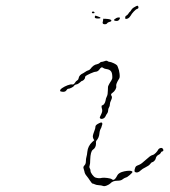

<svg xmlns="http://www.w3.org/2000/svg" viewBox="-20 -649 587 664"><path d="M532 -136Q541 -140 544 -133Q546 -130 544.5 -127.5Q543 -125 540 -125Q538 -125 536 -120.5Q534 -116 529 -114Q520 -110 518 -99Q517 -96 513 -92Q509 -88 506 -88Q504 -88 499.5 -82Q495 -76 483.5 -70.5Q472 -65 467 -60Q456 -49 447 -54Q444 -56 446 -64Q448 -72 450.5 -74Q453 -76 461 -79Q469 -82 484.5 -96.5Q500 -111 506.5 -112.5Q513 -114 519 -120.5Q525 -127 526.5 -130.5Q528 -134 532 -136ZM323 -223Q334 -229 334 -220L330 -207Q325 -199 324 -189Q323 -173 313 -162Q311 -159 312 -153Q312 -138 301 -131Q293 -125 292 -97Q292 -82 290 -76.5Q288 -71 290.5 -67Q293 -63 293 -58Q293 -53 299 -45Q305 -37 310 -35Q322 -31 333 -34Q339 -35 351 -33.5Q363 -32 367 -29Q369 -27 372 -27Q378 -27 386 -43Q390 -50 401 -54Q410 -57 419 -58Q428 -59 433 -58Q438 -57 438 -54Q438 -52 429 -44Q420 -36 415 -35Q409 -33 403.5 -28.5Q398 -24 386 -24Q370 -24 362 -15Q358 -11 349.5 -7.5Q341 -4 336 -6Q331 -8 322 -8.5Q313 -9 308 -11.5Q303 -14 300.5 -14Q298 -14 291.5 -24Q285 -34 280 -40Q273 -48 272 -56Q271 -61 269 -66.5Q267 -72 272 -77Q277 -82 277 -91Q277 -100 279 -106.5Q281 -113 282 -124Q284 -144 299 -158L306 -164L303 -169Q301 -174 301 -177Q301 -183 308 -201Q310 -206 310 -211Q310 -217 323 -223ZM340 -437Q349 -441 353 -437Q356 -435 359.5 -435Q363 -435 374 -430Q378 -428 379.5 -427Q381 -426 383 -424.5Q385 -423 386 -421Q387 -419 388 -416Q392 -407 393.5 -394Q395 -381 392 -377Q380 -358 382 -351Q383 -346 379 -339Q375 -332 369 -328Q361 -323 366 -317Q369 -312 364 -302Q360 -294 360 -288Q360 -282 357 -277.5Q354 -273 354 -267Q354 -261 350.5 -256.5Q347 -252 345 -247Q343 -242 338 -239.5Q333 -237 329 -238Q325 -240 325 -242Q325 -244 330 -254Q335 -264 333 -271Q329 -285 334 -285Q337 -285 340.5 -290Q344 -295 345 -301Q346 -309 349.5 -315.5Q353 -322 353 -336Q353 -346 353.5 -349Q354 -352 359 -361Q367 -373 368 -377Q369 -381 368 -390Q367 -400 362 -404.5Q357 -409 349 -410Q341 -411 337 -414Q331 -420 324 -409Q319 -402 312 -401Q306 -401 293 -395Q280 -389 276 -386Q274 -383 274 -380Q274 -377 270 -373Q266 -369 263 -369Q262 -369 256 -363.5Q250 -358 244 -357Q238 -356 236 -352Q234 -349 227 -345.5Q220 -342 216 -342Q213 -342 209.5 -336.5Q206 -331 197 -331.5Q188 -332 188 -335Q187 -339 195 -344.5Q203 -350 213.5 -354Q224 -358 230 -357Q235 -356 239 -362.5Q243 -369 247 -371Q251 -373 252 -379Q254 -390 268 -396Q278 -402 279 -403Q280 -404 285 -405.5Q290 -407 293 -411Q303 -425 316 -427Q323 -429 325.5 -432Q328 -435 331 -435Q334 -435 340 -437ZM337 -583Q336 -585 341 -584Q343 -584 345 -584Q365 -583 365 -578Q366 -575 359.5 -573.5Q353 -572 350.5 -568.5Q348 -565 343 -565Q332 -565 336 -576Q337 -581 337 -583ZM380 -585Q382 -587 386 -588Q390 -589 392.5 -588.5Q395 -588 395 -587Q395 -584 391.5 -580Q388 -576 381.5 -576.5Q375 -577 374.5 -579.5Q374 -582 380 -585ZM308 -592Q309 -595 310.5 -595Q312 -595 319 -592Q328 -589 327.5 -587Q327 -585 319 -585Q312 -585 309.5 -586.5Q307 -588 308 -592ZM299 -608Q300 -610 303 -609Q306 -608 307 -606Q307 -603 302 -603Q299 -603 298 -604.5Q297 -606 299 -608ZM446 -625Q457 -632 458 -627Q461 -620 454 -618Q450 -617 442.5 -609Q435 -601 432 -595Q428 -588 422 -585Q416 -583 414.5 -583.5Q413 -584 413 -588.5Q413 -593 417 -595Q421 -597 424.5 -602.5Q428 -608 429 -608Q430 -608 434 -614.5Q438 -621 446 -625Z"/></svg>

Font: TT2020 Style D
Style: Italic
Weight: 400
Italic angle: -15°
Version: Version 0.2.000